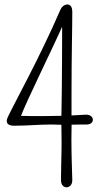

<svg xmlns="http://www.w3.org/2000/svg" viewBox="-20 -818 441 848"><path d="M358.4 -311.5 286.1 -307.6 295.9 -296.4C295.9 -329.6 295.9 -374 295.9 -407.2C295.9 -578.1 299.3 -682.1 299.3 -766.6C299.3 -781.7 293.9 -798.3 277.8 -798.3C264.6 -798.3 252.4 -788.1 247.6 -776.9C154.3 -561.5 45.9 -367.2 16.6 -305.2C12.7 -297.4 9.8 -290.5 9.8 -283.7C9.8 -271 19.5 -262.7 42.5 -262.7C102.1 -262.7 151.9 -268.1 206.5 -268.1C216.8 -268.1 250 -267.1 261.2 -266.6L251 -276.4C251.5 -247.1 252 -213.9 252 -190.4C252 -132.3 249.5 -81.5 249.5 -36.1C249.5 -30.8 249.5 -25.9 249.5 -21C249.5 -0.5 262.2 9.3 274.4 9.3C286.6 9.3 299.8 -2 299.3 -22.9C297.9 -71.8 295.4 -136.7 295.4 -203.6C295.4 -224.1 295.9 -257.3 296.4 -279.3L285.2 -267.1C291.5 -267.1 354 -268.6 361.3 -268.1C380.9 -267.6 390.1 -277.8 390.1 -289.1C390.1 -300.3 379.9 -312.5 358.4 -311.5ZM260.3 -306.6C232.9 -306.2 188.5 -305.2 167.5 -305.2C141.1 -305.2 91.3 -305.2 63.5 -306.6L68.4 -295.4C98.1 -375.5 205.1 -587.4 264.6 -722.7L254.4 -739.7C254.9 -701.7 253.9 -585.4 253.9 -540.5C253.9 -446.8 252.4 -399.4 251 -293Z"/></svg>

Font: Pompiere 
Style: Regular
Weight: 400
Designer: Karolina Lach
Foundry: Sorkin Type Co.
Version: Version 1.001